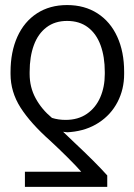

<svg xmlns="http://www.w3.org/2000/svg" viewBox="-20 -558 529 756"><path d="M78.1 177.7V118.2H299.8Q281.7 97.2 246.8 62.5Q211.9 27.8 178.7 -2.9Q100.1 -72.8 60.8 -134.5Q21.5 -196.3 21.5 -266.6V-274.4Q21.5 -353.5 48.3 -413.1Q75.2 -472.7 125.5 -505.4Q175.8 -538.1 244.1 -538.1Q313 -538.1 363.8 -505.4Q414.6 -472.7 441.7 -413.3Q468.8 -354 468.8 -275.4V-266.6Q468.8 -206.5 442.9 -156.5Q417 -106.4 369.1 -75.2Q321.3 -43.9 257.8 -38.1L245.1 -37.1Q242.2 -37.1 228.5 -39.1Q242.2 -25.4 271.5 2Q357.4 82.5 402.3 132.8V177.7ZM244.1 -475.6Q196.3 -475.6 163.1 -450.4Q129.9 -425.3 113.3 -380.1Q96.7 -335 96.7 -274.4V-266.6Q96.7 -214.4 120.4 -170.9Q144 -127.4 184.6 -93.8Q209.5 -85.9 238.3 -85.9Q287.6 -85.9 322.3 -109.9Q356.9 -133.8 374.8 -174.8Q392.6 -215.8 392.6 -266.6V-274.4Q392.6 -334.5 376 -379.9Q359.4 -425.3 326.2 -450.4Q293 -475.6 244.1 -475.6Z"/></svg>

Font: Pretendard JP Light
Style: Regular
Weight: 300
Designer: Base glyphs from Inter by Rasmus Andersson; Hangeul glyphs from Noto Sans CJK(Source Han Sans) by Jang Soo-young and Kan
Foundry: Kil Hyung-jin
Version: Version 1.309